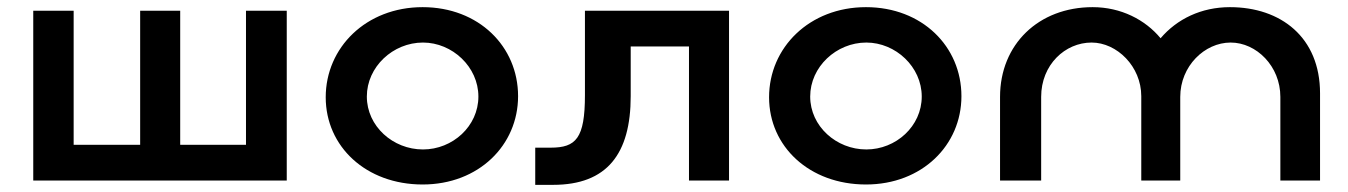

<svg xmlns="http://www.w3.org/2000/svg" viewBox="-20 -505 3770 537"><path d="M73 0H782V-475H668V-100H484V-475H372V-100H186V-475H73Z M891 -233C891 -95 1004 11 1162 11C1319 11 1429 -99 1429 -236C1429 -375 1319 -485 1162 -485C1004 -485 891 -372 891 -233ZM1318 -235C1318 -152 1246 -87 1163 -87C1079 -87 1006 -152 1006 -235C1006 -318 1079 -386 1163 -386C1245 -386 1318 -318 1318 -235Z M1744 -375H1907V0H2019V-475H1616V-239C1616 -118 1591 -92 1520 -92H1477V12H1527C1678 12 1744 -75 1744 -236Z M2131 -233C2131 -95 2244 11 2402 11C2559 11 2669 -99 2669 -236C2669 -375 2559 -485 2402 -485C2244 -485 2131 -372 2131 -233ZM2558 -235C2558 -152 2486 -87 2403 -87C2319 -87 2246 -152 2246 -235C2246 -318 2319 -386 2403 -386C2485 -386 2558 -318 2558 -235Z M2777 -234V0H2892V-234C2892 -324 2959 -386 3033 -386C3104 -386 3172 -319 3172 -236V0H3281V-234C3281 -320 3349 -386 3422 -386C3494 -386 3561 -320 3561 -234V0H3672V-244C3672 -401 3562 -485 3420 -485C3340 -485 3272 -452 3226 -398C3183 -450 3115 -485 3036 -485C2885 -485 2777 -381 2777 -234Z"/></svg>

Font: Mint Spirit
Style: Bold
Weight: 700
Designer: HARENDAL Hirwen
Foundry: Arkandis Digital Foundry.
Version: Version 1.004;FFEdit